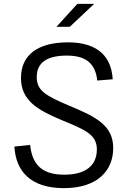

<svg xmlns="http://www.w3.org/2000/svg" viewBox="-20 -961 660 993"><path d="M483 -544.5 563 -551C554.5 -695 453.5 -742 332 -742C178 -742 88.5 -679 88.5 -557.5C88.5 -442 174 -392.5 294 -342C413.5 -292 481 -268.5 481 -188.5C481 -104 421.5 -57.5 312.5 -57.5C203.5 -57.5 146.5 -104 136 -211.5L54.5 -203C61.5 -78.5 135 12 310.5 12C488 12 565.5 -82 565.5 -195C565.5 -311.5 478.5 -356 340 -413.5C211.5 -467.5 170 -494.5 170 -563C170 -636.5 222.5 -673.5 325.5 -673.5C420.5 -673.5 473 -636.5 483 -544.5ZM272 -822.5 380 -941H467L341 -822.5Z"/></svg>

Font: Monaspace Neon Light
Style: Regular
Weight: 300
Designer: Riley Cran & the Lettermatic Team
Foundry: Lettermatic
Version: Version 1.200 (Monaspace Neon)